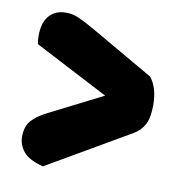

<svg xmlns="http://www.w3.org/2000/svg" viewBox="-64 -574 599 630"><g transform="rotate(10 235.5 -259.0)"><path d="M34 -396Q32 -402 31.5 -410Q31 -418 31 -425Q31 -443 35 -459Q39 -475 48 -487Q57 -499 71.5 -506.5Q86 -514 108 -514Q129 -514 149.5 -505Q170 -496 200 -479L415 -355Q441 -321 441 -265Q441 -223 429 -200Q417 -177 394 -164L119 -4Q70 -17 52.5 -39.5Q35 -62 35 -88Q35 -123 52.5 -142.5Q70 -162 104 -179L280 -268Z"/></g></svg>

Font: Baloo Cyrillic
Style: Regular
Weight: 400
Designer: Ek Type, Denis Ignatov
Foundry: Ek Type
Version: Version 1.50 July 26, 2019